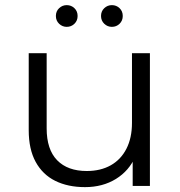

<svg xmlns="http://www.w3.org/2000/svg" viewBox="-20 -736 712 760"><path d="M316.5 4.7Q248.8 4.7 198.7 -20.1Q148.7 -44.9 121.2 -95.1Q93.7 -145.4 93.7 -220.5V-525.5H164.7V-227.9Q164.7 -144.3 206.2 -101.7Q247.7 -59.1 323.4 -59.1Q378.2 -59.1 418.4 -81.7Q458.6 -104.4 480.5 -147.3Q502.4 -190.3 502.4 -249.6V-525.5H573.4V0H505.2V-143.7L516.3 -117.5Q491.4 -60.1 438.9 -27.7Q386.3 4.7 316.5 4.7ZM422.9 -629.7Q405.5 -629.7 392.7 -641.9Q379.9 -654.2 379.9 -672.7Q379.9 -691.6 392.7 -703.6Q405.5 -715.7 422.9 -715.7Q440.7 -715.7 453.3 -703.6Q465.9 -691.6 465.9 -672.7Q465.9 -654.2 453.3 -641.9Q440.7 -629.7 422.9 -629.7ZM244.2 -629.7Q226.8 -629.7 214 -641.9Q201.2 -654.2 201.2 -672.7Q201.2 -691.6 214 -703.6Q226.8 -715.7 244.2 -715.7Q262 -715.7 274.6 -703.6Q287.2 -691.6 287.2 -672.7Q287.2 -654.2 274.6 -641.9Q262 -629.7 244.2 -629.7Z"/></svg>

Font: Montserrat Thin
Style: Regular
Weight: 100
Designer: Julieta Ulanovsky
Foundry: Julieta Ulanovsky
Version: Version 9.000